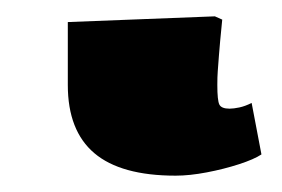

<svg xmlns="http://www.w3.org/2000/svg" viewBox="-20 14 345 235"><path d="M195 229Q128 229 95.5 201.5Q63 174 63 118V41L243 34L252 38Q249 68 248 81.5Q247 95 246.5 101.5Q246 108 246 118Q246 137 248.5 142Q251 147 261 147Q266 147 273 145.5Q280 144 288 140L300 203Q291 209 272.5 215Q254 221 233 225Q212 229 195 229Z"/></svg>

Font: Literata Variable Black
Style: Regular
Weight: 900
Designer: Latin by Veronika Burian and Jose Scaglione. Greek by Irene Vlachou. Cyrillic by Vera Evstafieva.
Foundry: TypeTogether
Version: Version 3.021